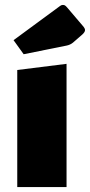

<svg xmlns="http://www.w3.org/2000/svg" viewBox="-20 -759 365 779"><path d="M35 0ZM250 -500V0H50V-475ZM35 -596 224 -735Q229 -739 235 -739Q240 -739 243.5 -737Q247 -735 253 -728L316 -654Q325 -644 325 -637Q325 -629 314 -619L276 -586Q265 -577 250 -574L76 -539Z"/></svg>

Font: Changa Black
Style: Regular
Weight: 900
Designer: Eduardo Rodriguez Tunni
Foundry: Eduardo Rodriguez Tunni
Version: Version 2.001; ttfautohint (v1.5.10-5e6f)